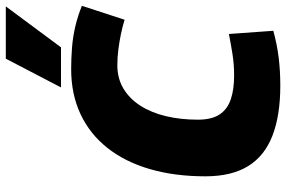

<svg xmlns="http://www.w3.org/2000/svg" viewBox="-182 -793 985 661"><g transform="rotate(-90 310.5 -462.5)"><path d="M346 10Q244 10 174 -17Q104 -44 69 -101Q34 -158 34 -248Q34 -354 59 -439.5Q84 -525 132 -585.5Q180 -646 248.5 -678Q317 -710 403 -710Q441 -710 478 -707Q515 -704 551 -695.5Q587 -687 621 -673L573 -526Q551 -533 524.5 -538.5Q498 -544 471 -547.5Q444 -551 416 -551Q371 -551 336 -530Q301 -509 277 -471.5Q253 -434 241 -383.5Q229 -333 229 -274Q229 -226 247 -199Q265 -172 299 -160.5Q333 -149 381 -149Q419 -149 454 -154.5Q489 -160 524 -167L535 -14Q487 -1 442 4.5Q397 10 346 10ZM340 -745 439 -935H619L478 -745Z"/></g></svg>

Font: Georama ExtraBold
Style: Italic
Weight: 800
Italic angle: -9°
Version: Version 1.001